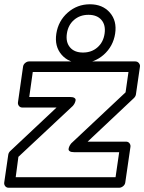

<svg xmlns="http://www.w3.org/2000/svg" viewBox="-20 -862 682 907"><path d="M0 0 19 -130.9Q20.5 -140.6 27.8 -147.9L247.1 -354H85.9Q75.2 -354 69.3 -361.8Q63.5 -369.6 64.9 -378.9L88.9 -546.9Q90.3 -557.6 99.1 -564.7Q107.9 -571.8 117.2 -571.8H619.1Q629.9 -571.8 636.2 -563.7Q642.6 -555.7 641.1 -546.9L622.1 -416Q620.6 -406.7 612.8 -398.9L394 -192.9H575.2Q585.9 -192.9 591.8 -185.1Q597.7 -177.2 596.2 -168L571.8 0Q570.3 10.7 561.3 17.8Q552.2 24.9 543 24.9H21Q10.3 24.9 4.4 17.1Q-1.5 9.3 0 0ZM54.2 -24.9H525.9L543 -143.1H330.1Q315.9 -143.1 309.6 -147.5Q303.2 -151.9 304 -158Q304.7 -164.1 307.4 -170.2Q310.1 -176.3 313.5 -180.7L316.9 -185.1L573.2 -425.8L586.9 -522H134.8L118.2 -403.8H311Q325.2 -403.8 331.5 -399.4Q337.9 -395 337.2 -388.9Q336.4 -382.8 333.7 -376.7Q331.1 -370.6 327.6 -366.2L324.2 -361.8L66.9 -121.1ZM271 -603.5Q236.8 -643.1 246.1 -703.1Q255.4 -763.2 300 -802.5Q344.7 -841.8 404.8 -841.8Q464.8 -841.8 499 -802.5Q533.2 -763.2 523.9 -703.1Q514.6 -643.1 470 -603.5Q425.3 -564 365.2 -564Q305.2 -564 271 -603.5ZM329.6 -767.8Q301.8 -743.7 295.9 -703.1Q290 -662.6 310.8 -638.2Q331.5 -613.8 372.1 -613.8Q412.6 -613.8 440.4 -638.2Q468.3 -662.6 474.1 -703.1Q480 -743.7 459.2 -767.8Q438.5 -792 397.9 -792Q357.4 -792 329.6 -767.8Z"/></svg>

Font: Trueno Black Outline
Style: Italic
Weight: 900
Width: 6
Designer: Julieta Ulanovsky
Foundry: Julieta Ulanovsky
Version: Version 3.001b | FøM Fix